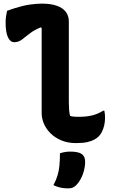

<svg xmlns="http://www.w3.org/2000/svg" viewBox="-20 -780 640 1060"><path d="M19 -720Q42 -729 63.5 -735.5Q85 -742 105 -747Q125 -752 143 -754.5Q161 -757 178 -758.5Q195 -760 210 -760Q260 -760 293 -748.5Q326 -737 343 -715Q360 -693 360 -661Q360 -616 360 -571.5Q360 -527 360 -482.5Q360 -438 360 -393.5Q360 -349 360 -304.5Q360 -260 360 -215Q360 -193 361.5 -174Q363 -155 367 -140Q377 -137 388 -136Q399 -135 411 -135Q456 -135 487.5 -142.5Q519 -150 550 -169H556Q558 -159 559 -149.5Q560 -140 560 -131Q560 -107 555 -86.5Q550 -66 542 -51Q534 -36 525 -27Q516 -18 501 -9.5Q486 -1 462 4.5Q438 10 400 10Q354 10 318.5 -5Q283 -20 258.5 -44.5Q234 -69 222 -98Q210 -127 210 -155Q210 -202 210 -249Q210 -296 210 -343Q210 -390 210 -437Q210 -484 210 -531Q210 -578 210 -625L205 -629Q168 -614 144 -595Q120 -576 101 -561.5Q82 -547 58 -547Q37 -547 24 -574Q11 -601 11 -656Q11 -673 13.5 -690.5Q16 -708 19 -720ZM311 66Q328 61 341 59Q354 57 368 57Q412 57 431 70Q450 83 450 113Q450 138 443.5 162.5Q437 187 426 207.5Q415 228 401 242Q391 252 381 256Q371 260 356 260Q332 260 312.5 255.5Q293 251 275 242Q290 214 297.5 189Q305 164 308 135Q311 106 311 66Z"/></svg>

Font: Recursive Monospace Casual ExtraBold
Style: Regular
Weight: 800
Version: Version 1.047